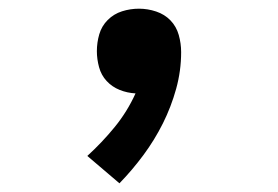

<svg xmlns="http://www.w3.org/2000/svg" viewBox="-20 -207 640 442"><path d="M255 215 181 152Q215 121 244 85.5Q273 50 292 8Q273 7 255.5 0Q238 -7 225.5 -20.5Q213 -34 208 -52.5Q203 -71 203 -89Q203 -109 208.5 -128Q214 -147 228 -161Q242 -175 261 -181Q280 -187 300 -187Q320 -187 339.5 -180.5Q359 -174 372.5 -160Q386 -146 391.5 -126.5Q397 -107 397 -87Q397 -44 385.5 -2.5Q374 39 355 77Q336 115 310.5 149.5Q285 184 255 215Z"/></svg>

Font: Iosevka Custom Extended
Style: Bold
Weight: 700
Width: 7
Monospace: yes
Designer: Belleve Invis
Foundry: Belleve Invis
Version: Version 11.2.4; ttfautohint (v1.8.4)